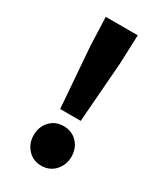

<svg xmlns="http://www.w3.org/2000/svg" viewBox="-196 -841 789 930"><g transform="rotate(30 198.5 -376.5)"><path d="M141 -270 115 -608 109 -767H288L282 -608L256 -270ZM198 14Q152 14 122.5 -18.5Q93 -51 93 -97Q93 -144 122.5 -175.5Q152 -207 198 -207Q245 -207 274.5 -175.5Q304 -144 304 -97Q304 -51 274.5 -18.5Q245 14 198 14Z"/></g></svg>

Font: Noto Sans HK Thin Black
Style: Regular
Weight: 900
Version: Version 2.004-H2;hotconv 1.0.118;makeotfexe 2.5.65603